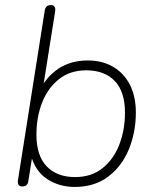

<svg xmlns="http://www.w3.org/2000/svg" viewBox="-20 -731 608 759"><path d="M275 8Q214 8 166 -23.5Q118 -55 101 -122H109L92 -15Q91 -5 85 0.5Q79 6 68 6Q58 6 53.5 -0.5Q49 -7 51 -19L157 -690Q159 -701 165 -706Q171 -711 181 -711Q191 -711 195.5 -704.5Q200 -698 198 -686L148 -371H136Q162 -427 211 -459.5Q260 -492 327 -492Q384 -492 427 -467Q470 -442 493.5 -396Q517 -350 517 -286Q517 -208 489.5 -141Q462 -74 408 -33Q354 8 275 8ZM277 -31Q341 -31 385 -66Q429 -101 451.5 -159Q474 -217 474 -286Q474 -369 433.5 -411Q393 -453 321 -453Q257 -453 213 -418Q169 -383 146.5 -325.5Q124 -268 124 -198Q124 -116 164.5 -73.5Q205 -31 277 -31Z"/></svg>

Font: Nunito ExtraLight ExtraLight
Style: Italic
Weight: 250
Italic angle: -9°
Version: Version 3.602